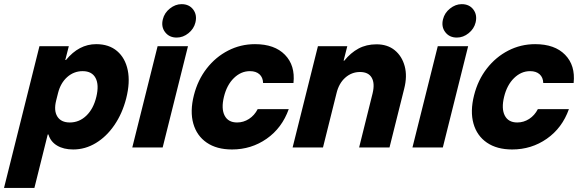

<svg xmlns="http://www.w3.org/2000/svg" viewBox="-74 -728 2854 948"><path d="M-54.2 200 120.8 -500H265.8L248.3 -431.7H251.7Q315.8 -510 400.8 -510Q464.2 -510 504.2 -475.8Q544.2 -441.7 556.7 -381.7Q569.2 -321.7 549.2 -242.5Q530 -167.5 490.8 -110.4Q451.7 -53.3 399.2 -21.7Q346.7 10 287.5 10Q240 10 207.9 -9.2Q175.8 -28.3 165 -64.2H161.7L95.8 200ZM270.8 -123.3Q317.5 -123.3 352.5 -157.1Q387.5 -190.8 401.7 -250Q415.8 -309.2 397.9 -342.9Q380 -376.7 334.2 -376.7Q290.8 -376.7 257.9 -347.5Q225 -318.3 212.5 -268.3L203.3 -231.7Q190.8 -181.7 209.2 -152.5Q227.5 -123.3 270.8 -123.3Z M579.2 0 704.2 -500H854.2L729.2 0ZM798.3 -542.5Q761.7 -542.5 741.2 -569.2Q720.8 -595.8 730 -632.5Q737.5 -664.2 764.6 -685.8Q791.7 -707.5 822.5 -707.5Q860 -707.5 880 -680.8Q900 -654.2 890.8 -616.7Q883.3 -585.8 856.7 -564.2Q830 -542.5 798.3 -542.5Z M1071.7 10Q995.8 10 946.7 -23.8Q897.5 -57.5 880.4 -117.9Q863.3 -178.3 883.3 -257.5Q902.5 -333.3 946.7 -390Q990.8 -446.7 1052.5 -478.3Q1114.2 -510 1185 -510Q1281.7 -510 1332.9 -457.5Q1384.2 -405 1375 -318.3H1225Q1224.2 -345.8 1207.1 -361.2Q1190 -376.7 1160 -376.7Q1115.8 -376.7 1080.8 -342.5Q1045.8 -308.3 1031.7 -250Q1017.5 -191.7 1035 -157.5Q1052.5 -123.3 1096.7 -123.3Q1128.3 -123.3 1155.4 -140.8Q1182.5 -158.3 1198.3 -189.2H1351.7Q1318.3 -95.8 1242.5 -42.9Q1166.7 10 1071.7 10Z M1370.8 0 1495.8 -500H1640.8L1622.5 -428.3H1625.8Q1657.5 -467.5 1696.2 -488.3Q1735 -509.2 1785 -509.2Q1839.2 -509.2 1875 -480Q1910.8 -450.8 1924.2 -401.2Q1937.5 -351.7 1921.7 -290L1849.2 0H1699.2L1765.8 -267.5Q1777.5 -316.7 1761.2 -344.6Q1745 -372.5 1703.3 -372.5Q1662.5 -372.5 1630.8 -344.6Q1599.2 -316.7 1587.5 -267.5L1520.8 0Z M1962.5 0 2087.5 -500H2237.5L2112.5 0ZM2181.7 -542.5Q2145 -542.5 2124.6 -569.2Q2104.2 -595.8 2113.3 -632.5Q2120.8 -664.2 2147.9 -685.8Q2175 -707.5 2205.8 -707.5Q2243.3 -707.5 2263.3 -680.8Q2283.3 -654.2 2274.2 -616.7Q2266.7 -585.8 2240 -564.2Q2213.3 -542.5 2181.7 -542.5Z M2455 10Q2379.2 10 2330 -23.8Q2280.8 -57.5 2263.8 -117.9Q2246.7 -178.3 2266.7 -257.5Q2285.8 -333.3 2330 -390Q2374.2 -446.7 2435.8 -478.3Q2497.5 -510 2568.3 -510Q2665 -510 2716.2 -457.5Q2767.5 -405 2758.3 -318.3H2608.3Q2607.5 -345.8 2590.4 -361.2Q2573.3 -376.7 2543.3 -376.7Q2499.2 -376.7 2464.2 -342.5Q2429.2 -308.3 2415 -250Q2400.8 -191.7 2418.3 -157.5Q2435.8 -123.3 2480 -123.3Q2511.7 -123.3 2538.8 -140.8Q2565.8 -158.3 2581.7 -189.2H2735Q2701.7 -95.8 2625.8 -42.9Q2550 10 2455 10Z"/></svg>

Font: Funnel Sans Light ExtraBold
Style: Italic
Weight: 800
Italic angle: -14.036°
Version: Version 1.000